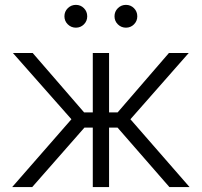

<svg xmlns="http://www.w3.org/2000/svg" viewBox="-20 -757 816 777"><path d="M29.3 0 269 -274.4 32.2 -542.5H112.3L320.3 -302.2H355.5V-542.5H421.4V-302.2H456.1L663.6 -542.5H743.7L507.8 -274.4L747.1 0H665.5L455.6 -240.7H421.4V0H355.5V-240.7H321.8L110.4 0ZM489.7 -645Q470.7 -645 457 -658.4Q443.4 -671.9 443.4 -690.9Q443.4 -710.4 457 -723.9Q470.7 -737.3 489.7 -737.3Q508.8 -737.3 522.2 -723.9Q535.6 -710.4 535.6 -690.9Q535.6 -671.9 522.2 -658.4Q508.8 -645 489.7 -645ZM287.1 -645Q268.1 -645 254.4 -658.4Q240.7 -671.9 240.7 -690.9Q240.7 -710.4 254.4 -723.9Q268.1 -737.3 287.1 -737.3Q306.2 -737.3 319.6 -723.9Q333 -710.4 333 -690.9Q333 -671.9 319.6 -658.4Q306.2 -645 287.1 -645Z"/></svg>

Font: Inter 16pt Light
Style: Regular
Weight: 300
Version: Version 4.001;git-66647c0bb